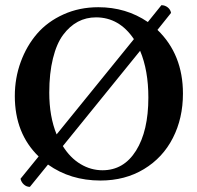

<svg xmlns="http://www.w3.org/2000/svg" viewBox="-20 -686 761 740"><path d="M198.2 -168 496.1 -535.2Q439.5 -619.1 350.1 -619.1Q312 -619.1 280.3 -602.3Q248.5 -585.4 223.4 -551.8Q198.2 -518.1 184.1 -460.9Q169.9 -403.8 169.9 -329.1Q169.9 -236.8 198.2 -168ZM520 -490.2 222.2 -123Q250.5 -77.6 290.3 -53.7Q330.1 -29.8 375 -29.8Q457 -29.8 504.4 -105.5Q551.8 -181.2 551.8 -310.1Q551.8 -414.6 520 -490.2ZM639.2 -636.2 586.9 -570.8Q685.1 -476.1 685.1 -325.2Q685.1 -230 646.2 -154.1Q607.4 -78.1 534.7 -34.2Q461.9 9.8 367.2 9.8Q251.5 9.8 165 -51.8L95.2 34.2Q82 34.2 72 25.1Q62 16.1 59.1 2.9L128.9 -83Q37.1 -171.9 37.1 -315.9Q37.1 -384.8 59.8 -447Q82.5 -509.3 123 -556.2Q163.6 -603 224.9 -630.6Q286.1 -658.2 358.9 -658.2Q466.3 -658.2 549.8 -601.1L602.1 -666Q615.7 -666 626.5 -657.5Q637.2 -648.9 639.2 -636.2Z"/></svg>

Font: Common Serif SemiBold
Style: Regular
Weight: 600
Designer: Philipp H. Poll, Khaled Hosny
Foundry: Stefan Peev, Context Ltd.
Version: Version 1.026